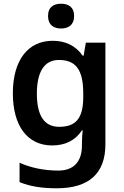

<svg xmlns="http://www.w3.org/2000/svg" viewBox="-20 -864 666 1031"><path d="M308 -844C269 -844 238 -827 238 -778C238 -729 269 -711 308 -711C346 -711 378 -729 378 -778C378 -827 346 -844 308 -844ZM263 -645C129 -645 49 -539 49 -363C49 -187 128 -83 260 -83C328 -83 383 -108 420 -164H424C422 -148 420 -117 420 -97V-83C420 5 375 52 293 52C217 52 146 37 85 10V114C144 138 208 147 285 147C459 147 546 66 546 -89V-635H441L429 -565H424C386 -619 331 -645 263 -645ZM296 -542C387 -542 427 -490 427 -362V-343C427 -227 386 -183 298 -183C217 -183 178 -244 178 -361C178 -480 219 -542 296 -542Z"/></svg>

Font: Noto Sans Kannada UI SemiBold
Style: Regular
Weight: 600
Designer: Jelle Bosma - Monotype Design Team
Foundry: Monotype Imaging Inc.
Version: Version 2.005